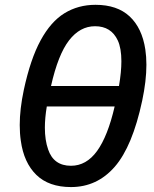

<svg xmlns="http://www.w3.org/2000/svg" viewBox="-20 -766 638 798"><path d="M275 11.5Q183 11.5 131 -39.2Q79 -90 66.5 -181Q62 -211.5 62 -246Q62 -312.5 79 -392.5Q106.5 -520.5 148.8 -598.2Q191 -676 248 -711Q305 -746 377 -746Q467 -746 518.8 -697.8Q570.5 -649.5 584 -560.5Q588.5 -530.5 588.5 -497Q588.5 -430 571 -347.5Q530.5 -157.5 457 -73Q383.5 11.5 275 11.5ZM375 -657Q312.5 -657 267 -598.2Q221.5 -539.5 192 -408.5H474.5Q484.5 -467 484.5 -511.5Q484.5 -565.5 469.5 -598Q442 -657 375 -657ZM275 -77Q339 -77 383.5 -138.5Q428 -200 456.5 -323.5H174.5Q166.5 -275.5 166.5 -235.5Q166.5 -183.5 180 -145Q203 -77 275 -77Z"/></svg>

Font: Heraclito Medium
Style: Italic
Weight: 500
Italic angle: -12°
Designer: Kostas Bartsokas (font) & Cristiano Sobral (main changes)
Foundry: Kostas Bartsokas (font) & Cristiano Sobral (main changes)
Version: Version 1.00;July 8, 2020;FontCreator 13.0.0.2655 64-bit